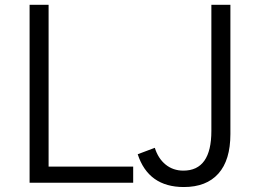

<svg xmlns="http://www.w3.org/2000/svg" viewBox="-20 -751 1068 789"><path d="M545.9 -117.2 616.2 -143.6Q629.9 -99.6 660.6 -74.7Q691.4 -49.8 733.4 -49.8Q848.6 -49.8 848.6 -212.9V-731.4H926.8V-200.2Q926.8 -92.8 877.4 -37.6Q828.1 17.6 735.4 17.6Q589.8 17.6 545.9 -117.2ZM101.6 0V-731.4H179.7V-66.4H527.3V0Z"/></svg>

Font: Gothic A1
Style: Regular
Weight: 400
Designer: HanYang I&C Co.,Ltd.
Foundry: HanYang I&C Co.,Ltd.
Version: Version 2.50